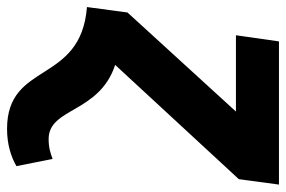

<svg xmlns="http://www.w3.org/2000/svg" viewBox="-176 -420 792 531"><g transform="rotate(90 219.5 -155.0)"><path d="M-26 0C189 17 123 221 311 221C356 221 390 209 414 195L394 95C378 101 363 106 339 106C252 106 268 -34 134 -78L450 -420L465 -531H69L52 -412H263L-11 -112Z"/></g></svg>

Font: Fira Sans
Style: Bold Italic
Weight: 700
Italic angle: -8°
Designer: bBox Type GmbH & Carrois Corporate GbR & Edenspiekermann AG
Foundry: bBox Type GmbH & Carrois Corporate GbR & Edenspiekermann AG
Version: Version 4.301;PS 004.301;hotconv 1.0.88;makeotf.lib2.5.64775